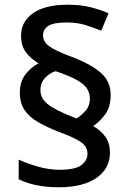

<svg xmlns="http://www.w3.org/2000/svg" viewBox="-20 -786 551 812"><path d="M64 -394Q64 -442 88.5 -472.5Q113 -503 143 -518Q108 -539 88.5 -566.5Q69 -594 69 -634Q69 -695 120 -730.5Q171 -766 266 -766Q321 -766 361 -756Q401 -746 439 -730L408 -656Q374 -670 340 -680.5Q306 -691 261 -691Q207 -691 184.5 -676.5Q162 -662 162 -636Q162 -610 188 -590.5Q214 -571 285 -545Q364 -515 406 -478.5Q448 -442 448 -385Q448 -334 425 -302.5Q402 -271 374 -253Q407 -234 426 -207Q445 -180 445 -141Q445 -73 388 -33.5Q331 6 228 6Q174 6 132.5 -3Q91 -12 59 -28V-111Q93 -95 140 -81.5Q187 -68 232 -68Q299 -68 324.5 -88Q350 -108 350 -135Q350 -152 341.5 -166Q333 -180 307 -194.5Q281 -209 230 -228Q178 -248 141 -269.5Q104 -291 84 -320.5Q64 -350 64 -394ZM151 -405Q151 -371 180.5 -346.5Q210 -322 284 -293L304 -285Q324 -298 342 -318Q360 -338 360 -369Q360 -393 347.5 -412Q335 -431 303.5 -448.5Q272 -466 215 -485Q191 -478 171 -457Q151 -436 151 -405Z"/></svg>

Font: Noto Sans Thai Looped Medium
Style: Regular
Weight: 500
Designer: Sasikarn Vongin, Ben Mitchell
Foundry: The Fontpad Ltd
Version: Version 1.001; ttfautohint (v1.8.4.7-5d5b)